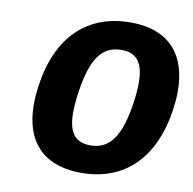

<svg xmlns="http://www.w3.org/2000/svg" viewBox="-79 -786 877 871"><g transform="rotate(10 359.0 -350.5)"><path d="M454 -706C254 -706 124 -579 92 -351C59 -122 151 5 351 5C549 5 679 -122 712 -351C744 -579 652 -706 454 -706ZM435 -576C523 -576 553 -511 530 -351C507 -191 458 -125 370 -125C280 -125 252 -191 275 -351C298 -511 345 -576 435 -576Z"/></g></svg>

Font: Trueno
Style: RoundBdIt
Weight: 700
Designer: Julieta Ulanovsky, Jasper
Foundry: Julieta Ulanovsky, Cannot Into Space Fonts
Version: Version 3.001